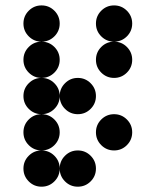

<svg xmlns="http://www.w3.org/2000/svg" viewBox="-20 -704 587 724"><path d="M205.1 -615.2Q205.1 -586.9 185.1 -566.9Q165 -546.9 136.7 -546.9Q108.4 -546.9 88.4 -566.9Q68.4 -586.9 68.4 -615.2Q68.4 -643.6 88.4 -663.6Q108.4 -683.6 136.7 -683.6Q165 -683.6 185.1 -663.6Q205.1 -643.6 205.1 -615.2ZM205.1 -478.5Q205.1 -450.2 185.1 -430.2Q165 -410.2 136.7 -410.2Q108.4 -410.2 88.4 -430.2Q68.4 -450.2 68.4 -478.5Q68.4 -506.8 88.4 -526.9Q108.4 -546.9 136.7 -546.9Q165 -546.9 185.1 -526.9Q205.1 -506.8 205.1 -478.5ZM205.1 -341.8Q205.1 -313.5 185.1 -293.5Q165 -273.4 136.7 -273.4Q108.4 -273.4 88.4 -293.5Q68.4 -313.5 68.4 -341.8Q68.4 -370.1 88.4 -390.1Q108.4 -410.2 136.7 -410.2Q165 -410.2 185.1 -390.1Q205.1 -370.1 205.1 -341.8ZM341.8 -341.8Q341.8 -313.5 321.8 -293.5Q301.8 -273.4 273.4 -273.4Q245.1 -273.4 225.1 -293.5Q205.1 -313.5 205.1 -341.8Q205.1 -370.1 225.1 -390.1Q245.1 -410.2 273.4 -410.2Q301.8 -410.2 321.8 -390.1Q341.8 -370.1 341.8 -341.8ZM205.1 -205.1Q205.1 -176.8 185.1 -156.7Q165 -136.7 136.7 -136.7Q108.4 -136.7 88.4 -156.7Q68.4 -176.8 68.4 -205.1Q68.4 -233.4 88.4 -253.4Q108.4 -273.4 136.7 -273.4Q165 -273.4 185.1 -253.4Q205.1 -233.4 205.1 -205.1ZM478.5 -205.1Q478.5 -176.8 458.5 -156.7Q438.5 -136.7 410.2 -136.7Q381.8 -136.7 361.8 -156.7Q341.8 -176.8 341.8 -205.1Q341.8 -233.4 361.8 -253.4Q381.8 -273.4 410.2 -273.4Q438.5 -273.4 458.5 -253.4Q478.5 -233.4 478.5 -205.1ZM205.1 -68.4Q205.1 -40 185.1 -20Q165 0 136.7 0Q108.4 0 88.4 -20Q68.4 -40 68.4 -68.4Q68.4 -96.7 88.4 -116.7Q108.4 -136.7 136.7 -136.7Q165 -136.7 185.1 -116.7Q205.1 -96.7 205.1 -68.4ZM341.8 -68.4Q341.8 -40 321.8 -20Q301.8 0 273.4 0Q245.1 0 225.1 -20Q205.1 -40 205.1 -68.4Q205.1 -96.7 225.1 -116.7Q245.1 -136.7 273.4 -136.7Q301.8 -136.7 321.8 -116.7Q341.8 -96.7 341.8 -68.4ZM478.5 -615.2Q478.5 -586.9 458.5 -566.9Q438.5 -546.9 410.2 -546.9Q381.8 -546.9 361.8 -566.9Q341.8 -586.9 341.8 -615.2Q341.8 -643.6 361.8 -663.6Q381.8 -683.6 410.2 -683.6Q438.5 -683.6 458.5 -663.6Q478.5 -643.6 478.5 -615.2ZM478.5 -478.5Q478.5 -450.2 458.5 -430.2Q438.5 -410.2 410.2 -410.2Q381.8 -410.2 361.8 -430.2Q341.8 -450.2 341.8 -478.5Q341.8 -506.8 361.8 -526.9Q381.8 -546.9 410.2 -546.9Q438.5 -546.9 458.5 -526.9Q478.5 -506.8 478.5 -478.5Z"/></svg>

Font: DatDot
Style: Bold
Weight: 700
Designer: GGBot
Version: 1.00